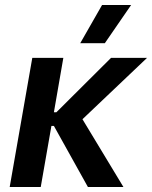

<svg xmlns="http://www.w3.org/2000/svg" viewBox="-20 -753 612 773"><path d="M19 0H144L187 -246H197L334 0H477L312 -273L572 -520H427L207 -301H197L235 -520H110ZM402 -579 508 -733H391L303 -579Z"/></svg>

Font: Fixel Text 20240404 SemiBold
Style: Italic
Weight: 600
Width: 4
Italic angle: -10°
Designer: AlfaBravo + MacPaw
Foundry: Kyrylo Tkachov, Marchela Mozhyna, Serhii Makarenko, Maria Weinstein, Zakhar Kryvoshyya
Version: Version 1.211;Glyphs 3.2 (3225)